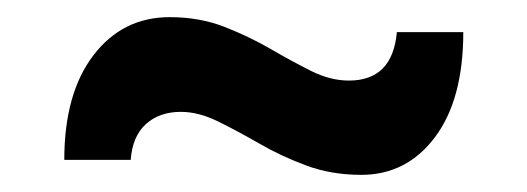

<svg xmlns="http://www.w3.org/2000/svg" viewBox="-20 -415 615 224"><path d="M401.5 -211Q366.5 -211 337 -222Q307.5 -233 282 -247.8Q256.5 -262.5 234 -273.5Q211.5 -284.5 191 -284.5Q166 -284.5 150.2 -270.2Q134.5 -256 132.5 -228.5H55Q55 -306 89 -350.5Q123 -395 178 -395Q212.5 -395 241.5 -383.8Q270.5 -372.5 295.5 -358Q320.5 -343.5 343 -332.2Q365.5 -321 387 -321Q438 -321 443 -377.5H520.5Q520.5 -299 487.5 -255Q454.5 -211 401.5 -211Z"/></svg>

Font: Commissioner SemiBold
Style: Regular
Weight: 600
Designer: Kostas Bartsokas
Foundry: Kostas Bartsokas
Version: Version 1.000; ttfautohint (v1.8.3)